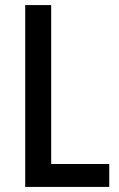

<svg xmlns="http://www.w3.org/2000/svg" viewBox="-20 -734 469 754"><path d="M79 0H409V-90H181V-714H79Z"/></svg>

Font: Noto Sans Gurmukhi UI Condensed Medium
Style: Regular
Weight: 500
Width: 3
Designer: Jelle Bosma - Monotype Design Team
Foundry: Monotype Imaging Inc.
Version: Version 2.004